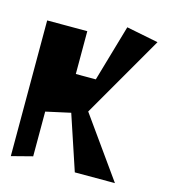

<svg xmlns="http://www.w3.org/2000/svg" viewBox="-106 -779 766 869"><g transform="rotate(15 277.5 -345.0)"><path d="M24.9 4.9V-630.9H212.9V-430.2H306.6L383.3 -694.8L532.7 -665L311 -280.8L511.7 1H323.7L238.3 -255.4L123 -230V-20.5Z"/></g></svg>

Font: Some Time Later
Style: Regular
Weight: 400
Version: Version 003.300